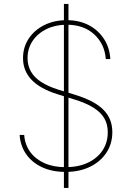

<svg xmlns="http://www.w3.org/2000/svg" viewBox="-20 -838 652 949"><path d="M295.9 90.8V-818.4H318.4V90.8ZM303.7 11.7Q237.3 11.7 187.7 -11.5Q138.2 -34.7 109.4 -75.9Q80.6 -117.2 77.1 -170.9H99.6Q103 -123.5 128.9 -87.6Q154.8 -51.8 199.5 -31.7Q244.1 -11.7 303.7 -11.7Q366.7 -11.7 413.6 -33.4Q460.4 -55.2 486.6 -94.2Q512.7 -133.3 512.7 -184.6Q512.7 -223.6 495.6 -253.2Q478.5 -282.7 442.1 -305.7Q405.8 -328.6 346.7 -346.7L264.6 -372.1Q178.7 -398.9 136.2 -443.4Q93.8 -487.8 93.8 -550.8Q93.8 -604.5 121.8 -647Q149.9 -689.5 198.7 -713.9Q247.6 -738.3 309.6 -738.3Q372.1 -738.3 419.2 -713.4Q466.3 -688.5 494.1 -645.3Q522 -602.1 525.4 -545.9H502.9Q497.6 -620.1 445.8 -668Q394 -715.8 309.6 -715.8Q254.4 -715.8 210.4 -694.6Q166.5 -673.3 141.4 -636Q116.2 -598.6 116.2 -550.8Q116.2 -514.2 132.8 -484.6Q149.4 -455.1 183.6 -432.9Q217.8 -410.6 269.5 -394.5L352.5 -369.1Q399.4 -354.5 433.8 -336.4Q468.3 -318.4 490.7 -295.9Q513.2 -273.4 524.2 -245.8Q535.2 -218.3 535.2 -184.6Q535.2 -127.9 506.1 -83.5Q477.1 -39.1 425 -13.7Q373 11.7 303.7 11.7Z"/></svg>

Font: Inter Tight Thin
Style: Regular
Weight: 250
Designer: Rasmus Andersson
Foundry: rsms
Version: Version 3.004